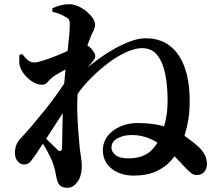

<svg xmlns="http://www.w3.org/2000/svg" viewBox="-20 -832 1040 913"><path d="M616 3Q575 3 541.5 -11.5Q508 -26 488.5 -53.5Q469 -81 469 -117Q469 -155 491.5 -184.5Q514 -214 552 -230.5Q590 -247 634 -247Q714 -247 770.5 -227.5Q827 -208 864 -181.5Q901 -155 924 -134Q942 -117 953 -97Q964 -77 964 -52Q964 -30 951.5 -15Q939 0 917 0Q902 1 890.5 -8Q879 -17 862 -34Q847 -50 822.5 -76Q798 -102 765.5 -128.5Q733 -155 693 -172.5Q653 -190 606 -190Q568 -190 539 -174.5Q510 -159 510 -130Q510 -110 529.5 -94.5Q549 -79 590 -79Q648 -79 683.5 -103.5Q719 -128 743 -182Q758 -216 767.5 -259.5Q777 -303 777 -354Q777 -422 766 -478.5Q755 -535 728.5 -569Q702 -603 655 -603Q623 -603 581.5 -584.5Q540 -566 497 -534Q454 -502 413.5 -461.5Q373 -421 343 -377L347 -468Q361 -482 387.5 -504Q414 -526 448.5 -551.5Q483 -577 522 -599Q561 -621 600 -635.5Q639 -650 673 -650Q726 -650 765.5 -628.5Q805 -607 831 -567Q857 -527 869.5 -473Q882 -419 882 -353Q882 -305 876 -266.5Q870 -228 860.5 -197Q851 -166 839 -138Q821 -99 792 -67Q763 -35 720 -16Q677 3 616 3ZM96 -50Q79 -49 65 -64Q51 -79 51 -105Q51 -127 58.5 -144.5Q66 -162 81 -177Q100 -197 129.5 -231.5Q159 -266 192.5 -307.5Q226 -349 258 -394.5Q290 -440 316 -483L322 -361Q302 -330 281 -298Q260 -266 239 -233Q218 -200 196.5 -167.5Q175 -135 153 -102Q140 -82 127 -66Q114 -50 96 -50ZM301 61Q275 61 263.5 48Q252 35 249 14Q245 -7 240.5 -26.5Q236 -46 227 -68Q222 -80 215 -94Q208 -108 199 -124Q190 -140 180 -154.5Q170 -169 160 -183L170 -203Q180 -192 196.5 -175Q213 -158 229 -143.5Q245 -129 252 -121Q273 -102 275 -131Q276 -158 276.5 -203Q277 -248 278.5 -301Q280 -354 283 -404Q286 -448 291 -495.5Q296 -543 301 -586Q306 -629 309 -663Q312 -697 312 -714Q312 -731 308.5 -738Q305 -745 291 -752Q280 -759 265 -765Q250 -771 229 -776V-793Q248 -801 267.5 -806.5Q287 -812 309 -812Q329 -812 351 -802.5Q373 -793 391 -778Q409 -763 420.5 -746.5Q432 -730 432 -716Q432 -699 424 -684.5Q416 -670 407 -646Q398 -626 389 -593.5Q380 -561 371.5 -522.5Q363 -484 357 -447Q351 -410 349 -384Q346 -344 347.5 -298.5Q349 -253 352 -212Q355 -171 358 -140Q361 -110 365 -86Q369 -62 369 -41Q369 3 349 32Q329 61 301 61ZM180 -429Q158 -429 136 -442.5Q114 -456 97.5 -476Q81 -496 75 -516Q71 -529 71.5 -543Q72 -557 72 -571L86 -575Q99 -557 112.5 -546Q126 -535 143 -535Q157 -535 185.5 -544Q214 -553 247.5 -566.5Q281 -580 309.5 -593.5Q338 -607 353 -614Q365 -621 374 -621Q383 -621 390 -618Q407 -611 420 -593.5Q433 -576 433 -567Q433 -557 427.5 -549Q422 -541 411 -528Q392 -506 373.5 -481Q355 -456 338 -431L341 -491Q345 -499 350.5 -513.5Q356 -528 358 -536Q339 -528 314.5 -514.5Q290 -501 267.5 -488.5Q245 -476 233 -467Q218 -456 207 -442.5Q196 -429 180 -429Z"/></svg>

Font: Noto Serif JP ExtraLight
Style: Bold
Weight: 700
Version: Version 2.003-H1;hotconv 1.1.1;makeotfexe 2.6.0